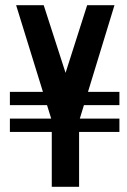

<svg xmlns="http://www.w3.org/2000/svg" viewBox="-20 -718 490 738"><path d="M179 0V-255L42 -698H148L232 -438L315 -698H420L284 -253V0ZM18 -211V-262H439V-211ZM18 -314V-365H439V-314Z"/></svg>

Font: Stick No Bills ExtraLight SemiBold
Style: Regular
Weight: 600
Version: Version 2.000